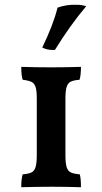

<svg xmlns="http://www.w3.org/2000/svg" viewBox="-20 -782 428 804"><path d="M75 -52Q100 -54 112 -60Q124 -66 129 -82.5Q134 -99 134 -132V-370Q134 -402 129 -417.5Q124 -433 112 -439Q100 -445 75 -448Q69 -466 69 -502Q131 -500 196 -500Q249 -500 319 -502Q319 -466 313 -448Q288 -446 276 -440Q264 -434 259 -418Q254 -402 254 -370V-132Q254 -99 259 -82.5Q264 -66 276.5 -60Q289 -54 314 -52Q319 -36 319 2Q255 0 199 0Q137 0 69 2Q69 -33 75 -52ZM157 -583Q203 -678 221 -750Q259 -764 303 -762Q321 -762 341 -756Q272 -674 210 -573Q179 -571 157 -583Z"/></svg>

Font: Vollkorn SC SemiBold
Style: Regular
Weight: 600
Designer: Friedrich Althausen
Foundry: Friedrich Althausen
Version: Version 4.015